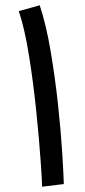

<svg xmlns="http://www.w3.org/2000/svg" viewBox="-20 -701 320 725"><path d="M221 -6Q220 -42 215 -123.5Q210 -205 199 -307Q188 -409 171 -509Q154 -609 130 -681L51 -659Q73 -594 89.5 -491Q106 -388 117 -280.5Q128 -173 133.5 -93Q139 -13 139 4Z"/></svg>

Font: Noto Sans Arabic UI
Style: Regular
Weight: 400
Designer: Nadine Chahine - Monotype Design Team
Foundry: Monotype Imaging Inc.
Version: Version 1.900